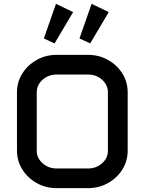

<svg xmlns="http://www.w3.org/2000/svg" viewBox="-20 -980 753 1000"><path d="M271.5 -960 360.8 -917 264.2 -753.9 208.5 -779.8ZM457 -960 546.4 -917 449.7 -753.9 394 -779.8ZM68.4 -499Q68.4 -553.2 96.4 -597.4Q124.5 -641.6 171.4 -668Q218.3 -694.3 275.4 -694.3H438Q495.1 -694.3 542.2 -668Q589.4 -641.6 617.2 -597.4Q645 -553.2 645 -499V-195.3Q645 -141.6 617.2 -97.2Q589.4 -52.7 542.2 -26.4Q495.1 0 438 0H275.4Q218.3 0 171.4 -26.4Q124.5 -52.7 96.4 -97.2Q68.4 -141.6 68.4 -195.3ZM171.4 -194.8Q171.4 -156.7 201.9 -129.6Q232.4 -102.5 275.4 -102.5H438Q481.4 -102.5 511.7 -129.6Q542 -156.7 542 -194.8V-499.5Q542 -537.6 511.7 -564.7Q481.4 -591.8 438 -591.8H275.4Q232.4 -591.8 201.9 -564.7Q171.4 -537.6 171.4 -499.5Z"/></svg>

Font: Anta
Style: Regular
Weight: 400
Designer: Sergej Lebedev
Foundry: Sergej Lebedev
Version: Version 1.000; ttfautohint (v1.8.4.7-5d5b)